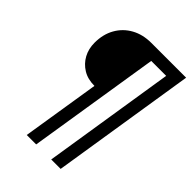

<svg xmlns="http://www.w3.org/2000/svg" viewBox="-253 -817 1109 1109"><g transform="rotate(45 302.0 -262.5)"><path d="M178 180 254 -297Q199 -297 160 -321Q121 -345 99.5 -384.5Q78 -424 78 -474Q78 -543 107.5 -595Q137 -647 189.5 -676Q242 -705 311 -705H595L455 180H378L506 -631H384L255 180Z"/></g></svg>

Font: Nunito Sans 12pt SemiBold
Style: Italic
Weight: 600
Italic angle: -9°
Designer: Vernon Adams
Foundry: Vernon Adams
Version: Version 3.101;gftools[0.9.27]